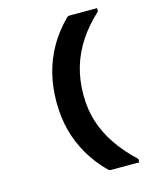

<svg xmlns="http://www.w3.org/2000/svg" viewBox="-127 -838 854 1046"><g transform="rotate(-15 300.0 -315.5)"><path d="M350 -743Q356 -749 360.5 -750Q365 -751 370 -751Q396 -751 420 -751Q444 -751 469.5 -751Q495 -751 522 -751V-733Q458 -674 414.5 -608.5Q371 -543 349.5 -470Q328 -397 328 -317V-309Q328 -230 350.5 -160Q373 -90 417 -25.5Q461 39 527 101V120Q498 120 472.5 120Q447 120 421.5 120Q396 120 370 120Q365 120 360.5 119Q356 118 350 112Q292 54 253 -13.5Q214 -81 195 -155Q176 -229 176 -309V-318Q176 -398 195 -473.5Q214 -549 252.5 -616.5Q291 -684 350 -743Z"/></g></svg>

Font: RecMonoLinear Nerd Font Mono
Style: Bold
Weight: 700
Monospace: yes
Version: Version 1.085; ttfautohint (v1.8.4.7-5d5b);Nerd Fonts 3.2.1